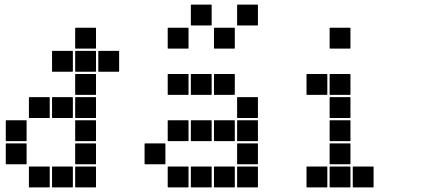

<svg xmlns="http://www.w3.org/2000/svg" viewBox="-20 -815 1840 830"><path d="M307 -695H393Q395 -695 395 -693V-607Q395 -605 393 -605H307Q305 -605 305 -607V-693Q305 -695 307 -695ZM407 -595H493Q495 -595 495 -593V-507Q495 -505 493 -505H407Q405 -505 405 -507V-593Q405 -595 407 -595ZM307 -595H393Q395 -595 395 -593V-507Q395 -505 393 -505H307Q305 -505 305 -507V-593Q305 -595 307 -595ZM207 -595H293Q295 -595 295 -593V-507Q295 -505 293 -505H207Q205 -505 205 -507V-593Q205 -595 207 -595ZM307 -495H393Q395 -495 395 -493V-407Q395 -405 393 -405H307Q305 -405 305 -407V-493Q305 -495 307 -495ZM307 -395H393Q395 -395 395 -393V-307Q395 -305 393 -305H307Q305 -305 305 -307V-393Q305 -395 307 -395ZM207 -395H293Q295 -395 295 -393V-307Q295 -305 293 -305H207Q205 -305 205 -307V-393Q205 -395 207 -395ZM107 -395H193Q195 -395 195 -393V-307Q195 -305 193 -305H107Q105 -305 105 -307V-393Q105 -395 107 -395ZM307 -295H393Q395 -295 395 -293V-207Q395 -205 393 -205H307Q305 -205 305 -207V-293Q305 -295 307 -295ZM7 -295H93Q95 -295 95 -293V-207Q95 -205 93 -205H7Q5 -205 5 -207V-293Q5 -295 7 -295ZM307 -195H393Q395 -195 395 -193V-107Q395 -105 393 -105H307Q305 -105 305 -107V-193Q305 -195 307 -195ZM7 -195H93Q95 -195 95 -193V-107Q95 -105 93 -105H7Q5 -105 5 -107V-193Q5 -195 7 -195ZM307 -95H393Q395 -95 395 -93V-7Q395 -5 393 -5H307Q305 -5 305 -7V-93Q305 -95 307 -95ZM207 -95H293Q295 -95 295 -93V-7Q295 -5 293 -5H207Q205 -5 205 -7V-93Q205 -95 207 -95ZM107 -95H193Q195 -95 195 -93V-7Q195 -5 193 -5H107Q105 -5 105 -7V-93Q105 -95 107 -95Z M1007 -795H1093Q1095 -795 1095 -793V-707Q1095 -705 1093 -705H1007Q1005 -705 1005 -707V-793Q1005 -795 1007 -795ZM807 -795H893Q895 -795 895 -793V-707Q895 -705 893 -705H807Q805 -705 805 -707V-793Q805 -795 807 -795ZM907 -695H993Q995 -695 995 -693V-607Q995 -605 993 -605H907Q905 -605 905 -607V-693Q905 -695 907 -695ZM707 -695H793Q795 -695 795 -693V-607Q795 -605 793 -605H707Q705 -605 705 -607V-693Q705 -695 707 -695ZM907 -495H993Q995 -495 995 -493V-407Q995 -405 993 -405H907Q905 -405 905 -407V-493Q905 -495 907 -495ZM807 -495H893Q895 -495 895 -493V-407Q895 -405 893 -405H807Q805 -405 805 -407V-493Q805 -495 807 -495ZM707 -495H793Q795 -495 795 -493V-407Q795 -405 793 -405H707Q705 -405 705 -407V-493Q705 -495 707 -495ZM1007 -395H1093Q1095 -395 1095 -393V-307Q1095 -305 1093 -305H1007Q1005 -305 1005 -307V-393Q1005 -395 1007 -395ZM1007 -295H1093Q1095 -295 1095 -293V-207Q1095 -205 1093 -205H1007Q1005 -205 1005 -207V-293Q1005 -295 1007 -295ZM907 -295H993Q995 -295 995 -293V-207Q995 -205 993 -205H907Q905 -205 905 -207V-293Q905 -295 907 -295ZM807 -295H893Q895 -295 895 -293V-207Q895 -205 893 -205H807Q805 -205 805 -207V-293Q805 -295 807 -295ZM707 -295H793Q795 -295 795 -293V-207Q795 -205 793 -205H707Q705 -205 705 -207V-293Q705 -295 707 -295ZM1007 -195H1093Q1095 -195 1095 -193V-107Q1095 -105 1093 -105H1007Q1005 -105 1005 -107V-193Q1005 -195 1007 -195ZM607 -195H693Q695 -195 695 -193V-107Q695 -105 693 -105H607Q605 -105 605 -107V-193Q605 -195 607 -195ZM1007 -95H1093Q1095 -95 1095 -93V-7Q1095 -5 1093 -5H1007Q1005 -5 1005 -7V-93Q1005 -95 1007 -95ZM907 -95H993Q995 -95 995 -93V-7Q995 -5 993 -5H907Q905 -5 905 -7V-93Q905 -95 907 -95ZM807 -95H893Q895 -95 895 -93V-7Q895 -5 893 -5H807Q805 -5 805 -7V-93Q805 -95 807 -95ZM707 -95H793Q795 -95 795 -93V-7Q795 -5 793 -5H707Q705 -5 705 -7V-93Q705 -95 707 -95Z M1407 -695H1493Q1495 -695 1495 -693V-607Q1495 -605 1493 -605H1407Q1405 -605 1405 -607V-693Q1405 -695 1407 -695ZM1407 -495H1493Q1495 -495 1495 -493V-407Q1495 -405 1493 -405H1407Q1405 -405 1405 -407V-493Q1405 -495 1407 -495ZM1307 -495H1393Q1395 -495 1395 -493V-407Q1395 -405 1393 -405H1307Q1305 -405 1305 -407V-493Q1305 -495 1307 -495ZM1407 -395H1493Q1495 -395 1495 -393V-307Q1495 -305 1493 -305H1407Q1405 -305 1405 -307V-393Q1405 -395 1407 -395ZM1407 -295H1493Q1495 -295 1495 -293V-207Q1495 -205 1493 -205H1407Q1405 -205 1405 -207V-293Q1405 -295 1407 -295ZM1407 -195H1493Q1495 -195 1495 -193V-107Q1495 -105 1493 -105H1407Q1405 -105 1405 -107V-193Q1405 -195 1407 -195ZM1507 -95H1593Q1595 -95 1595 -93V-7Q1595 -5 1593 -5H1507Q1505 -5 1505 -7V-93Q1505 -95 1507 -95ZM1407 -95H1493Q1495 -95 1495 -93V-7Q1495 -5 1493 -5H1407Q1405 -5 1405 -7V-93Q1405 -95 1407 -95ZM1307 -95H1393Q1395 -95 1395 -93V-7Q1395 -5 1393 -5H1307Q1305 -5 1305 -7V-93Q1305 -95 1307 -95Z"/></svg>

Font: Pixel Panel Black
Style: Regular
Weight: 900
Monospace: yes
Designer: Óliver Lalan
Foundry: Óliver Lalan
Version: Version 1.000; ttfautohint (v1.8.4.7-5d5b-dirty);gftools[0.9